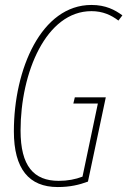

<svg xmlns="http://www.w3.org/2000/svg" viewBox="-20 -745 514 775"><path d="M213 10C263 10 300 1 335 -12L407 -352H282L276 -327H375L313 -32C284 -21 253 -15 217 -15C116 -15 63 -75 63 -218C63 -452 166 -700 349 -700C395 -700 429 -684 458 -662L474 -683C444 -705 407 -725 349 -725C147 -725 36 -466 36 -215C36 -63 97 10 213 10Z"/></svg>

Font: Noto Sans ExtraCondensed Thin
Style: Italic
Weight: 100
Width: 2
Italic angle: -12°
Designer: Monotype Design Team
Foundry: Monotype Imaging Inc.
Version: Version 2.013